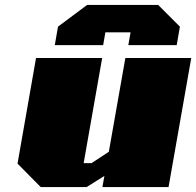

<svg xmlns="http://www.w3.org/2000/svg" viewBox="-20 -758 795 778"><path d="M202 -575 215 -650 333 -738H621L709 -650L696 -575H500L509 -627H407L398 -575ZM145 0 51 -95 126 -523H394L319 -97H351L421 -143L488 -523H755L663 0H395L403 -45L331 0Z"/></svg>

Font: Tomorrow ExtraBold
Style: Italic
Weight: 800
Italic angle: -10°
Designer: Tony de Marco, Monica Rizzolli
Foundry: Just in Type
Version: Version 2.002